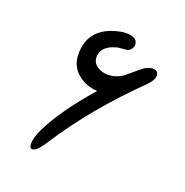

<svg xmlns="http://www.w3.org/2000/svg" viewBox="-95 -573 638 661"><g transform="rotate(20 224.0 -242.0)"><path d="M134.3 -42Q107.4 1 90.8 1Q80.6 1 80.6 -16.6Q80.6 -38.1 95.7 -69.8Q115.2 -110.8 149.2 -159.2Q183.1 -207.5 232.4 -264.2Q192.9 -266.1 164.1 -288.6Q128.4 -315.4 128.4 -362.3Q128.4 -461.4 238.3 -483.4Q246.6 -485.4 257.3 -485.4Q301.3 -485.4 301.3 -457.5Q301.3 -452.6 299.3 -448.7Q293.5 -434.1 279.8 -432.1Q271.5 -431.2 263.4 -430.4Q255.4 -429.7 247.1 -428.7Q190.4 -414.6 190.4 -373Q190.4 -352.5 208.5 -340.3Q225.1 -329.1 247.1 -329.1Q277.3 -329.1 303.2 -347.7L346.2 -383.8Q367.7 -401.9 386.7 -401.9Q407.2 -401.9 407.2 -383.3Q407.2 -366.7 387.2 -346.7Q309.6 -270.5 246.8 -194.8Q184.1 -119.1 134.3 -42Z"/></g></svg>

Font: DimaLatifi
Style: regular
Weight: 400
Designer: R.Balvardi
Foundry: Dima Software Group
Version: Version 1.00;January 29, 2019;FontCreator 11.5.0.2427 64-bit